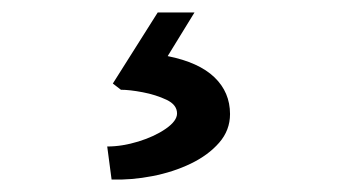

<svg xmlns="http://www.w3.org/2000/svg" viewBox="-20 -44 540 308"><path d="M152 191Q176 191 202 183Q228 175 246 162.5Q264 150 264 138Q264 124 247 116Q230 108 209 104Q188 100 174 100L161 90L233 -24H292L249 46Q299 56 324 80Q349 104 349 139Q349 165 331.5 185Q314 205 286 218.5Q258 232 224.5 238.5Q191 245 159 244Z"/></svg>

Font: Mach
Style: Regular
Weight: 400
Version: Version 1.002